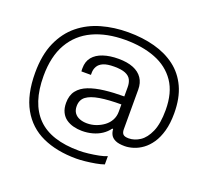

<svg xmlns="http://www.w3.org/2000/svg" viewBox="-141 -869 1289 1195"><g transform="rotate(20 504.0 -272.0)"><path d="M477 153Q347 153 252 109.5Q157 66 105.5 -26Q54 -118 54 -262Q54 -381 91 -464Q128 -547 191.5 -598.5Q255 -650 338 -673.5Q421 -697 514 -697Q609 -697 689 -675.5Q769 -654 828.5 -609Q888 -564 921 -492.5Q954 -421 954 -320Q954 -253 940 -203Q926 -153 902.5 -118.5Q879 -84 850 -63Q821 -42 790.5 -32.5Q760 -23 733 -23Q694 -23 672 -33Q650 -43 640.5 -60Q631 -77 630 -99H624Q606 -74 579.5 -56.5Q553 -39 520 -30Q487 -21 451 -21Q422 -21 394.5 -28Q367 -35 345.5 -50Q324 -65 311.5 -90.5Q299 -116 299 -152Q299 -202 323.5 -233.5Q348 -265 392.5 -282Q437 -299 496.5 -306Q556 -313 626 -313V-374Q626 -403 615.5 -423.5Q605 -444 578.5 -455Q552 -466 504 -466Q458 -466 432.5 -455Q407 -444 396 -424.5Q385 -405 385 -383V-368H322Q321 -373 321 -377.5Q321 -382 321 -389Q321 -434 345 -463Q369 -492 412.5 -506.5Q456 -521 513 -521Q571 -521 611 -505Q651 -489 672 -458Q693 -427 693 -383V-120Q693 -98 703 -87.5Q713 -77 740 -77Q778 -77 814 -100.5Q850 -124 873.5 -177.5Q897 -231 897 -321Q897 -436 848 -507.5Q799 -579 712.5 -612.5Q626 -646 513 -646Q390 -646 299.5 -604Q209 -562 159.5 -476.5Q110 -391 110 -261Q110 -81 199.5 10Q289 101 477 101Q503 101 537.5 97Q572 93 605 86.5Q638 80 657 71V126Q635 134 601.5 140Q568 146 534.5 149.5Q501 153 477 153ZM464 -76Q495 -76 523.5 -86Q552 -96 575.5 -113.5Q599 -131 612.5 -156Q626 -181 626 -212V-260Q541 -260 483.5 -250.5Q426 -241 397 -219Q368 -197 368 -155Q368 -128 380.5 -110.5Q393 -93 415 -84.5Q437 -76 464 -76Z"/></g></svg>

Font: Archivo SemiBold Light
Style: Regular
Weight: 300
Version: Version 2.001